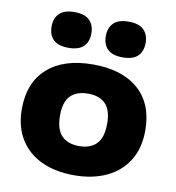

<svg xmlns="http://www.w3.org/2000/svg" viewBox="-88 -880 887 969"><g transform="rotate(10 355.0 -395.0)"><path d="M355 10.5Q259.5 10.5 188.2 -22.8Q117 -56 77.8 -119.8Q38.5 -183.5 38.5 -274Q38.5 -409.5 121.8 -483.2Q205 -557 355 -557Q504.5 -557 587.8 -483.5Q671 -410 671 -274Q671 -184 631.8 -120.2Q592.5 -56.5 521.2 -23Q450 10.5 355 10.5ZM355 -139Q413 -139 444.2 -171.2Q475.5 -203.5 475.5 -274Q475.5 -345 444.2 -376.2Q413 -407.5 355 -407.5Q297 -407.5 265.5 -376.2Q234 -345 234 -274.5Q234 -203.5 265.5 -171.2Q297 -139 355 -139ZM494 -618Q441.5 -618 416.8 -642.2Q392 -666.5 392 -709.5Q392 -752 416.8 -776.5Q441.5 -801 494 -801Q546.5 -801 571.2 -776.5Q596 -752 596 -709.5Q596 -666.5 571.2 -642.2Q546.5 -618 494 -618ZM216 -618Q163.5 -618 138.8 -642.2Q114 -666.5 114 -709.5Q114 -752 138.8 -776.5Q163.5 -801 216 -801Q268.5 -801 293.2 -776.5Q318 -752 318 -709.5Q318 -666.5 293.2 -642.2Q268.5 -618 216 -618Z"/></g></svg>

Font: Encode Sans Expanded ExtraBold
Style: Regular
Weight: 800
Width: 7
Designer: Multiple Designers
Foundry: Impallari Type
Version: Version 3.000; ttfautohint (v1.8.3) -l 8 -r 50 -G 200 -x 14 